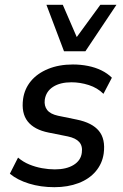

<svg xmlns="http://www.w3.org/2000/svg" viewBox="-20 -769 512 798"><path d="M206 9Q149 9 100.5 -6Q52 -21 21 -47L55 -114Q76 -96 101.5 -85.5Q127 -75 154.5 -70Q182 -65 208 -65Q256 -65 286 -83.5Q316 -102 320 -134Q324 -162 309.5 -178.5Q295 -195 262 -202L182 -218Q122 -230 95 -264.5Q68 -299 76 -358Q82 -400 108.5 -432Q135 -464 180 -482.5Q225 -501 283 -501Q315 -501 345.5 -495Q376 -489 401.5 -476.5Q427 -464 445 -446L410 -379Q385 -404 349 -415.5Q313 -427 277 -427Q230 -427 200.5 -408Q171 -389 166 -354Q163 -329 176 -312Q189 -295 221 -288L299 -272Q363 -259 391 -225Q419 -191 411 -131Q405 -89 378 -57Q351 -25 306.5 -8Q262 9 206 9ZM246 -556 173 -749H241L299 -615L397 -749H464L335 -556Z"/></svg>

Font: Nunito Sans 10pt SemiCondensed SemiBold
Style: Italic
Weight: 600
Width: 4
Italic angle: -9°
Designer: Vernon Adams
Foundry: Vernon Adams
Version: Version 3.101;gftools[0.9.27]